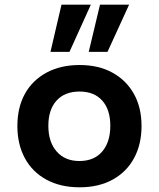

<svg xmlns="http://www.w3.org/2000/svg" viewBox="-20 -788 677 818"><path d="M319 10Q238 10 178 -22.5Q118 -55 86 -114Q54 -173 54 -251Q54 -330 86 -388Q118 -446 178 -478.5Q238 -511 319 -511Q400 -511 459 -478.5Q518 -446 550.5 -388Q583 -330 583 -251Q583 -173 551 -114Q519 -55 459.5 -22.5Q400 10 319 10ZM318 -102Q381 -102 415.5 -142.5Q450 -183 450 -252Q450 -321 415.5 -359.5Q381 -398 319 -398Q256 -398 221 -359.5Q186 -321 186 -252Q186 -183 221.5 -142.5Q257 -102 318 -102ZM358 -567 406 -768H530L438 -567ZM195 -567 242 -768H367L276 -567Z"/></svg>

Font: Nunito Sans 7pt
Style: Bold
Weight: 700
Designer: Vernon Adams
Foundry: Vernon Adams
Version: Version 3.101;gftools[0.9.27]